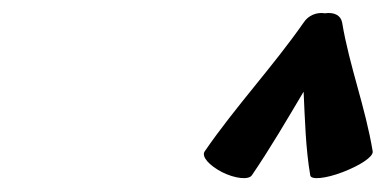

<svg xmlns="http://www.w3.org/2000/svg" viewBox="-20 -1046 581 289"><path d="M359 -782C387 -823 412 -866 437 -908C439 -866 440 -823 447 -782C448 -775 470 -777 496 -787C522 -797 542 -810 541 -818C530 -885 506 -946 495 -1012C493 -1023 483 -1028 469 -1026C457 -1028 444 -1023 437 -1012C391 -946 334 -885 288 -818C283 -810 295 -797 314 -787C334 -777 354 -775 359 -782Z"/></svg>

Font: Nupuram Condensed Oblique
Style: Regular
Weight: 400
Width: 3
Designer: Santhosh Thottingal (santhosh.thottingal@gmail.com)
Foundry: SMC
Version: Version 1.000